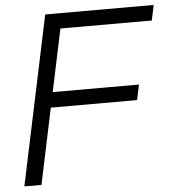

<svg xmlns="http://www.w3.org/2000/svg" viewBox="-52 -778 748 827"><g transform="rotate(-5 321.5 -365.0)"><path d="M643 -730 629 -664H234L177 -394H550L536 -328H163L94 0H20L174 -730Z"/></g></svg>

Font: Nacelle Light
Style: Italic
Weight: 300
Italic angle: -12°
Designer: Sora Sagano
Foundry: Sora Sagano
Version: Version 1.000;FEAKit 1.0